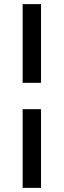

<svg xmlns="http://www.w3.org/2000/svg" viewBox="-20 -740 309 932"><path d="M90 -338V-720H179V-338ZM90 172V-210H179V172Z"/></svg>

Font: Manrope ExtraLight Medium
Style: Regular
Weight: 500
Version: Version 4.504